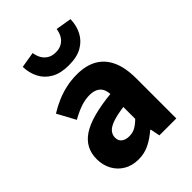

<svg xmlns="http://www.w3.org/2000/svg" viewBox="-217 -844 961 961"><g transform="rotate(-45 263.5 -364.0)"><path d="M190 12Q145 12 111.5 -8Q78 -28 60 -62Q42 -96 42 -138Q42 -218 108 -261.5Q174 -305 321 -320Q320 -342 311.5 -357.5Q303 -373 286 -381.5Q269 -390 243 -390Q212 -390 180 -379Q148 -368 111 -347L59 -443Q91 -463 125 -477.5Q159 -492 195.5 -500Q232 -508 271 -508Q335 -508 378.5 -483.5Q422 -459 445 -409.5Q468 -360 468 -283V0H348L338 -51H334Q302 -23 267 -5.5Q232 12 190 12ZM239 -103Q264 -103 283 -114Q302 -125 321 -144V-228Q269 -221 238.5 -210Q208 -199 195.5 -183.5Q183 -168 183 -149Q183 -126 198.5 -114.5Q214 -103 239 -103ZM276 -568Q219 -568 182 -589Q145 -610 126.5 -646Q108 -682 107 -726L191 -740Q194 -718 204 -700Q214 -682 232 -671Q250 -660 276 -660Q302 -660 320 -671Q338 -682 348 -700Q358 -718 361 -740L445 -726Q444 -682 425.5 -646Q407 -610 370.5 -589Q334 -568 276 -568Z"/></g></svg>

Font: Source Sans 3 ExtraLight
Style: Bold
Weight: 700
Version: Version 3.052;hotconv 1.1.0;makeotfexe 2.6.0